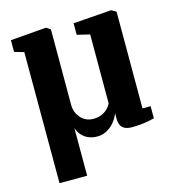

<svg xmlns="http://www.w3.org/2000/svg" viewBox="-111 -661 853 936"><g transform="rotate(-15 316.0 -192.5)"><path d="M74 182 73.5 -479.5 25.5 -493.5V-552.5L204 -567H207L227.5 -553V-168Q227.5 -153 233.2 -137.2Q239 -121.5 250.2 -108Q261.5 -94.5 277.8 -86.2Q294 -78 316 -78Q341.5 -78 360 -87Q378.5 -96 390 -108.5Q401.5 -121 406 -131.5V-479.5L342 -495V-553L531.5 -567H535.5L559 -553.5V-65.5H600V-4.5Q587.5 -1 569.8 2.5Q552 6 530.5 8Q509 10 485 10Q462.5 10 449 2.5Q435.5 -5 429.8 -18Q424 -31 424 -47V-77.5Q415 -53.5 398.2 -33.5Q381.5 -13.5 359.5 -1.8Q337.5 10 311.5 10Q290 10 270.5 2.8Q251 -4.5 236.2 -19.8Q221.5 -35 213.5 -58.5V182Z"/></g></svg>

Font: Merriweather 20pt ExtraBold
Style: Regular
Weight: 800
Version: Version 2.100